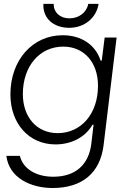

<svg xmlns="http://www.w3.org/2000/svg" viewBox="-20 -736 636 972"><path d="M246.1 215.8C396.5 215.8 487.3 139.2 504.4 -1L570.3 -545.9H509.8L495.1 -429.2H489.3C462.9 -510.7 390.1 -557.6 297.4 -557.6C144.5 -557.6 32.7 -431.6 32.7 -258.3C32.7 -109.4 127 -4.9 261.2 -4.9C337.4 -4.9 409.7 -38.1 448.2 -104.5H453.6L442.4 -8.8C429.2 99.1 361.3 158.7 249.5 158.7C162.6 158.7 96.7 118.7 80.6 53.2H12.2C25.9 164.6 136.2 215.8 246.1 215.8ZM95.7 -259.8C95.7 -401.4 180.7 -500 300.3 -500C405.3 -500 476.1 -420.4 476.1 -301.8C476.1 -160.2 391.1 -62 272 -62C167 -62 95.7 -142.1 95.7 -259.8ZM199.7 -716.3C195.8 -645 249 -595.2 330.6 -595.2C406.7 -595.2 468.3 -645 479 -716.3H426.8C418.9 -673.3 379.9 -643.1 331.5 -643.1C283.7 -643.1 251.5 -673.3 251.5 -716.3Z"/></svg>

Font: Guggenheim Sans Display Light
Style: Italic
Weight: 300
Italic angle: -7°
Designer: Modified by Tom Baber under direction of Pentagram Design 2023
Foundry: rsms
Version: Version 1.001;Glyphs 3.1.2 (3151)